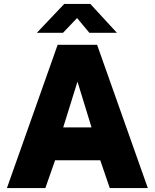

<svg xmlns="http://www.w3.org/2000/svg" viewBox="-20 -949 781 969"><path d="M15 0 271 -723H470L726 0H534L486 -140H258L209 0ZM299 -306H442L371 -537ZM431 -783.5 369 -858 298 -783.5H166L304 -929H436L570 -783.5Z"/></svg>

Font: Public Sans Black
Style: Regular
Weight: 900
Designer: The Public Sans Project Authors: Dan O. Williams and USWDS (Libre Franklin designed by Pablo Impallari and Rodrigo Fuenz
Version: Version 1.007